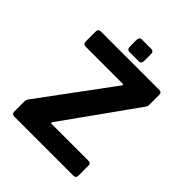

<svg xmlns="http://www.w3.org/2000/svg" viewBox="-219 -925 1055 1055"><g transform="rotate(45 308.5 -397.5)"><path d="M245.3 -116.7H530.7Q549.7 -116 549.7 -98V-20.3Q550.3 0 529.7 0H71.3Q52 0 51.3 -19.3V-99Q52 -112 60.7 -123.3L366.7 -537.7Q375.7 -549 361 -549H75Q56.7 -549 56.7 -570.7V-645.3Q56.7 -666.3 75.7 -667H531.3Q549.7 -667 549.7 -648.7V-571.3Q549.7 -557.7 542.3 -548.3L242.3 -128.3Q233.3 -116.7 245.3 -116.7ZM248 -721.7V-772.7Q248.7 -795.3 267.3 -795.3H338.7Q360.3 -795.3 359.3 -773.3V-721.7Q360 -697.7 338.3 -698.3H267.7Q248 -699 248 -721.7Z"/></g></svg>

Font: Vivano Light
Style: Regular
Weight: 300
Designer: Joe Prince, Josias Burgherr
Version: Version 2.064;September 19, 2022;FontCreator 14.0.0.2877 64-